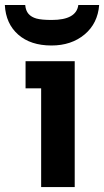

<svg xmlns="http://www.w3.org/2000/svg" viewBox="-26 -762 424 782"><path d="M278.3 0H141.6V-402.3H78.1V-512.7H278.3ZM183.6 -576.7Q98.6 -576.7 48.1 -621.1Q-2.4 -665.5 -6.3 -741.7H76.7Q78.6 -718.8 90.1 -705.6Q101.6 -692.4 122.3 -686.5Q143.1 -680.7 184.6 -680.7Q285.2 -680.7 293 -741.7H377.9Q372.1 -666.5 318.4 -621.6Q264.6 -576.7 183.6 -576.7Z"/></svg>

Font: Cadman
Style: Bold
Weight: 700
Designer: Paul James MIller
Foundry: High-Logic / Made with FontCreator
Version: Version 2.114;March 28, 2021;FontCreator 13.0.0.2683 64-bit